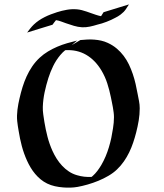

<svg xmlns="http://www.w3.org/2000/svg" viewBox="-20 -850 758 888"><path d="M311.3 -640.9 351.8 -664.8Q367.4 -666.5 383.8 -667.2Q400.1 -668 416.3 -666.7Q432.4 -665.5 448.1 -662Q463.9 -658.4 478.5 -651.6Q501.7 -640.9 519.8 -625.6Q537.8 -610.4 551.9 -591.8Q565.9 -573.2 576.2 -551.9Q586.4 -530.5 594.1 -507.8Q601.8 -485.1 607.2 -461.5Q612.5 -438 616.7 -415Q619.9 -398.7 623 -382.3Q626.2 -366 626.2 -349.1Q626.2 -321 621.6 -293Q616.9 -264.9 609.9 -237.8Q603.8 -213.6 595.9 -190.4Q588.1 -167.2 577.6 -145.5Q567.1 -123.8 553.2 -103.8Q539.3 -83.7 521 -66.2Q504.4 -50.3 481.9 -37.1Q459.5 -23.9 434.8 -13.8Q410.2 -3.7 385.3 3.4Q360.4 10.5 338.9 14.4Q322.3 17.3 305.2 17.8Q288.1 18.3 271.5 16.8Q252.4 15.4 233.8 11.2Q215.1 7.1 198 -1.2Q181.6 -9.3 167.8 -20.6Q154.1 -32 142.5 -45.8Q130.9 -59.6 121.6 -75.2Q112.3 -90.8 105 -106.9Q90.1 -139.9 80.9 -174.4Q71.8 -209 66.2 -244.6Q64.2 -256.1 62.5 -267.2Q60.8 -278.3 59.6 -289.6Q58.3 -302.7 58.7 -316Q59.1 -329.3 60.7 -342.7Q62.3 -356 64.8 -369.1Q67.4 -382.3 70.3 -395Q76.2 -420.9 84.1 -446.7Q92 -472.4 103 -496.6Q114 -520.8 128.9 -542.7Q143.8 -564.7 163.8 -583.3Q181.4 -599.6 201.9 -611.9Q222.4 -624.3 244.6 -633.8Q266.8 -643.3 290.2 -650.1Q313.5 -657 336.4 -662.4ZM449.7 -523.2Q420.7 -572 378.4 -596.6Q336.2 -621.1 281.7 -617.9Q275.4 -612.8 270.3 -607.8Q265.1 -602.8 259 -595.5Q239.3 -572 226.1 -544.9Q212.9 -517.8 203.6 -488.8Q193.4 -456.5 186.3 -423.1Q179.2 -389.6 178 -355.7Q177.5 -337.9 180.1 -320.7Q182.6 -303.5 185.3 -285.9Q190.9 -251.5 199.6 -217.8Q208.3 -184.1 222.7 -152.1Q231.2 -133.3 242.4 -115.6Q253.7 -97.9 267.7 -83Q281.7 -68.1 298.8 -56.8Q315.9 -45.4 336.4 -39.6Q352.8 -34.7 369.5 -32.8Q386.2 -31 403.1 -31.7Q404.5 -33 406 -33.9Q407.5 -34.9 408.7 -36.1Q420.9 -47.1 430.4 -59.7Q439.9 -72.3 448.2 -86.2Q459.5 -105.5 468.3 -126.3Q477.1 -147.2 483.6 -168.9Q490.2 -190.7 494.9 -212.8Q499.5 -234.9 502.7 -256.8Q504.6 -269.5 505.9 -282.3Q507.1 -295.2 507.1 -307.9Q507.1 -318.4 505.6 -330.2Q504.2 -342 502 -354.2Q499.8 -366.5 497.3 -378.3Q494.9 -390.1 492.7 -400.9Q486.3 -432.6 476.3 -463.9Q466.3 -495.1 449.7 -523.2ZM576.4 -829.6Q571 -822.5 566.8 -814.8Q562.5 -807.1 556.6 -800.3Q553.2 -796.1 551.8 -794.8Q550.3 -793.5 547.9 -791.5Q547.4 -791 546.4 -790.2Q545.4 -789.3 544.9 -788.8L536.9 -782Q531.7 -777.8 525.4 -774.3Q519 -770.8 513.4 -767.8Q504.6 -762.9 494.3 -758.2Q483.9 -753.4 473 -749.3Q462.2 -745.1 451.3 -741.7Q440.4 -738.3 430.4 -736.1Q422.4 -733.6 413.5 -731.2Q404.5 -728.8 395.4 -726.9Q386.2 -725.1 377.1 -724.2Q367.9 -723.4 359.4 -723.9Q340.1 -725.1 321.8 -730.6Q303.5 -736.1 285.4 -742.4Q274.2 -746.3 262.5 -750.7Q250.7 -755.1 239 -756.8Q234.6 -751.7 230.6 -746.2Q226.6 -740.7 222.9 -735.6Q193.4 -726.6 164.2 -717.7Q135 -708.7 105.5 -699.5Q112.5 -709.2 120.1 -718.6Q127.7 -728 136.2 -736.3Q147.2 -746.8 160 -755.5Q172.9 -764.2 186.8 -771.1Q200.7 -778.1 215.2 -783.6Q229.7 -789.1 244.1 -793.7Q266.4 -800.8 289.4 -804.8Q312.5 -808.8 335.9 -806.9Q347.4 -805.9 358.4 -803.1Q369.4 -800.3 380.1 -796.6Q390.9 -793 401.5 -789.1Q412.1 -785.2 422.9 -781.7Q435.1 -777.6 447.3 -775.1L449 -777.6Q451.7 -781.5 454 -785.6Q456.3 -789.8 459 -793.5ZM391.1 -24.4Q391.1 -24.4 393.1 -24.9ZM302.2 -628.9 299.6 -627.9Q301.5 -628.7 302.5 -629Q303.5 -629.4 302.2 -628.9ZM539.3 -784.2Q538.8 -783.7 539.2 -784.1Q539.6 -784.4 540.3 -785.2Z"/></svg>

Font: Autopia
Style: Bold
Weight: 700
Designer: Antoine Gelgon
Foundry: Antoine Gelgon
Version: 001.000